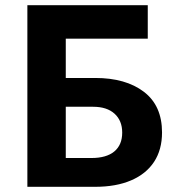

<svg xmlns="http://www.w3.org/2000/svg" viewBox="-20 -720 690 740"><path d="M85.5 0V-700H549.5V-571H233.5V-419.5H347Q464.5 -419.5 534.5 -366.2Q604.5 -313 604.5 -209.5Q604.5 -143 573.8 -96.2Q543 -49.5 485.2 -24.8Q427.5 0 346.5 0ZM233.5 -111H332.5Q390 -111 420.5 -136.2Q451 -161.5 451 -209Q451 -255 421.5 -281.8Q392 -308.5 339 -308.5H233.5Z"/></svg>

Font: Geologica Cursive SemiBold
Style: Regular
Weight: 600
Designer: Sindre Bremnes, Frode Helland
Foundry: Monokrom Skriftforlag AS
Version: Version 1.010;gftools[0.9.28]